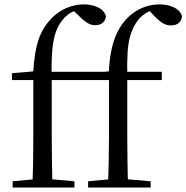

<svg xmlns="http://www.w3.org/2000/svg" viewBox="-20 -836 831 856"><path d="M36.2 0V-27.8L152.1 -38.6H190.5L311.9 -27.8V0ZM124.7 0Q126.7 -56.6 127.6 -114.3Q128.5 -171.9 128.5 -228.5V-478.9H33.1V-509.4L158.4 -520.4L127.7 -504.6L127.9 -510.9Q132.7 -603.4 151.9 -659.5Q171 -715.7 213.2 -757.8Q243.5 -787.4 280.3 -801.9Q317.2 -816.5 353.5 -816.5Q389.6 -816.5 417.1 -803Q444.6 -789.6 452.2 -764.2Q451.4 -747.3 439 -735.5Q426.5 -723.7 404.6 -723.7Q385.9 -723.7 368.6 -734.3Q351.4 -744.8 328.7 -768.5L303 -792V-803.5H344.3V-794.7Q322 -792.5 302.8 -783.2Q283.7 -773.9 266.5 -756.1Q244.1 -732.6 231 -698.6Q217.8 -664.7 213.2 -613.2Q208.5 -561.6 210.7 -484.7V-228.5Q210.7 -171.9 211.7 -114.3Q212.7 -56.6 213.9 0ZM170.2 -478.9V-516H466.5V-478.9ZM372.8 0V-27.8L488.8 -38.6H528.6L651.6 -27.8V0ZM461.4 0Q463.4 -56.6 464.7 -114.3Q465.9 -171.9 465.9 -228.5V-478.9H370.6V-509.4L495.1 -520.4L464.4 -504.6L464.6 -510.5Q469.6 -606.3 491.4 -664.5Q513.2 -722.8 552.3 -760.1Q583.8 -789.4 619 -802.9Q654.1 -816.5 690.8 -816.5Q727.1 -816.5 755.4 -803.1Q783.7 -789.8 791.4 -763.8Q790.4 -746.4 777.8 -734.5Q765.2 -722.6 742.1 -722.6Q722.6 -722.6 705.1 -733.2Q687.6 -743.8 666.8 -766.1L639.7 -794.5V-803.5H681V-794.7Q652.4 -792.3 627.3 -775.6Q602.2 -759 586.7 -733.9Q570.5 -709.1 561.2 -678.1Q551.9 -647.1 548.9 -602.5Q546 -557.9 547.4 -492.6V-228.5Q547.4 -171.9 548.4 -114.3Q549.4 -56.6 550.6 0ZM506.9 -478.9V-516H701.4V-478.9Z"/></svg>

Font: Noto Serif HK ExtraLight
Style: Regular
Weight: 200
Designer: Ryoko NISHIZUKA 西塚涼子 (kana & ideographs); Frank Grießhammer (Latin, Greek & Cyrillic); Wenlong ZHANG 张文龙 (bopomofo); San
Foundry: Adobe
Version: Version 2.002-H1;hotconv 1.1.0;makeotfexe 2.6.0